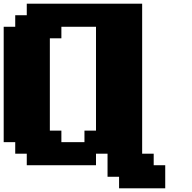

<svg xmlns="http://www.w3.org/2000/svg" viewBox="-20 -895 1040 1040"><path d="M625 125H875V0H812.5V-62.5H750V-875H125V-812.5H62.5V-750H0V-125H62.5V-62.5H125V0H500V-62.5H562.5V62.5H625ZM437.5 -125H312.5V-187.5H250V-687.5H312.5V-750H500V-187.5H437.5Z"/></svg>

Font: Faithful 32x
Style: Bold
Weight: 400
Foundry: Faithful Resource Pack
Version: Version 1.0; January 27, 2023